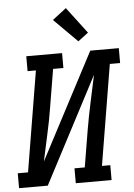

<svg xmlns="http://www.w3.org/2000/svg" viewBox="-72 -1032 754 1079"><g transform="rotate(-5 304.5 -492.5)"><path d="M-9 0V-84H49L143 -651H96V-735H298V-651H240L205 -441Q193 -365 176 -289Q159 -213 143 -137L457 -735H618V-651H560L466 -84H513V0H311V-84H369L404 -294Q417 -370 433.5 -446Q450 -522 466 -598L153 0ZM395 -793 263 -925 341 -985 453 -837Z"/></g></svg>

Font: Iosevka Curly Slab MdEx
Style: Italic
Weight: 500
Width: 7
Italic angle: -9°
Monospace: yes
Designer: Belleve Invis
Foundry: Belleve Invis
Version: Version 11.0.0; ttfautohint (v1.8.3)